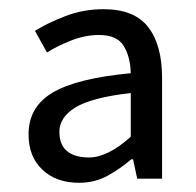

<svg xmlns="http://www.w3.org/2000/svg" viewBox="-20 -829 425 417"><path d="M152 -432Q102 -432 72 -460.5Q42 -489 42 -537Q42 -597 94.5 -628Q147 -659 264 -670Q263 -706 248.5 -729.5Q234 -753 195 -753Q165 -753 134.5 -741Q104 -729 82 -715L56 -762Q83 -779 122 -794Q161 -809 205 -809Q272 -809 302 -770Q332 -731 332 -660V-441H278L269 -483H265Q242 -463 214 -447.5Q186 -432 152 -432ZM173 -487Q214 -487 264 -532V-627Q178 -617 143.5 -595.5Q109 -574 109 -543Q109 -514 126 -500.5Q143 -487 173 -487Z"/></svg>

Font: SpoqaHanSans-Regular
Style: Regular
Weight: 400
Designer: [Spoqa Han Sans] Dong-huui Kim \uAE40 \uB3D9 \uD718  Younghwa Kang \uAC15 \uC601 \uD654  [Noto Sans] Ryoko NISHIZUKA \u8
Foundry: Spoqa (http://www.spoqa-han-sans.com)
Version: Version 2.000